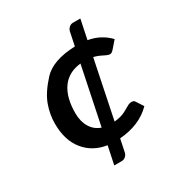

<svg xmlns="http://www.w3.org/2000/svg" viewBox="-174 -752 927 986"><g transform="rotate(-30 290.0 -258.5)"><path d="M179.2 -220.2Q179.2 -171.9 200 -137.2Q220.7 -102.5 259.3 -89.4L329.6 -428.7Q255.4 -420.9 217.3 -367.4Q179.2 -314 179.2 -220.2ZM61.5 -226.6Q61.5 -281.2 81.1 -335.2Q100.6 -389.2 157.7 -451.7Q214.8 -514.2 348.6 -519L365.2 -599.1Q367.7 -610.8 377.7 -620.1Q387.7 -629.4 400.9 -629.4H444.8L420.9 -514.6Q494.6 -502 544.4 -449.7L508.3 -408.2Q496.1 -394 485.8 -394Q474.6 -394 450.9 -406.5Q427.2 -418.9 402.8 -424.8L332.5 -83Q373.5 -86.9 399.4 -101.1Q425.3 -115.2 435.5 -121.1Q445.8 -127 458.5 -127Q471.2 -127 477.1 -117.2L504.4 -75.2Q434.1 -3.4 314 5.9L298.3 81.5Q295.9 93.3 285.9 102.3Q275.9 111.3 262.7 111.3H218.3L240.7 4.4Q159.2 -7.8 110.4 -67.6Q61.5 -127.4 61.5 -226.6Z"/></g></svg>

Font: Lato-BoldItalic
Style: Bold Italic
Weight: 700
Italic angle: -7°
Designer: Lukasz Dziedzic
Foundry: tyPoland Lukasz Dziedzic
Version: Version 1.104; Western+Polish opensource